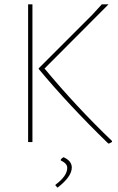

<svg xmlns="http://www.w3.org/2000/svg" viewBox="-20 -657 547 888"><path d="M482 -637 186 -340Q332 -164 498 -5V-1Q495 2 484 7L480 6Q297 -172 159 -338V-341L408 -590L451 -637ZM130 -637V0H110V-637ZM274 70Q312 87 312 118Q312 160 246 211L236 200L237 197Q291 157 291 119Q291 99 261 85V81Q266 74 274 70Z"/></svg>

Font: Alegreya Sans SC Thin
Style: Regular
Weight: 100
Designer: Juan Pablo del Peral
Foundry: Huerta Tipografica
Version: Version 2.007